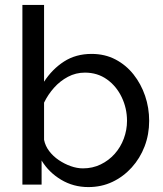

<svg xmlns="http://www.w3.org/2000/svg" viewBox="-20 -750 663 780"><path d="M339 10Q278 10 228 -20Q178 -50 149 -98V0H71V-730H159V-418Q192 -469 240 -500Q288 -531 352 -531Q406 -531 449 -508.5Q492 -486 522.5 -447.5Q553 -409 569.5 -360.5Q586 -312 586 -259Q586 -204 567.5 -155.5Q549 -107 515 -69.5Q481 -32 436.5 -11Q392 10 339 10ZM317 -66Q356 -66 389 -82Q422 -98 446 -125Q470 -152 483 -187Q496 -222 496 -259Q496 -310 474.5 -355Q453 -400 414.5 -427.5Q376 -455 325 -455Q288 -455 256 -438Q224 -421 199.5 -393.5Q175 -366 159 -333V-182Q164 -157 180 -136Q196 -115 219 -99.5Q242 -84 267.5 -75Q293 -66 317 -66Z"/></svg>

Font: Raleway Thin Medium
Style: Regular
Weight: 500
Version: Version 4.026